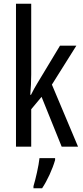

<svg xmlns="http://www.w3.org/2000/svg" viewBox="-20 -780 439 1021"><path d="M146 -383V-760H65V0H146V-199L201 -265L308 0H395L256 -330L386 -537H299L179 -338C167 -319 156 -298 145 -276H141C144 -311 146 -346 146 -383ZM273 71V61H190C186 101 169 174 158 210V221H204C231 181 259 120 273 71Z"/></svg>

Font: Noto Sans Lao Looped ExtraCondensed
Style: Regular
Weight: 400
Width: 2
Designer: Mark Frömberg, Ben Mitchell
Foundry: The Fontpad Ltd
Version: Version 1.002